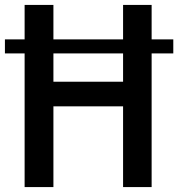

<svg xmlns="http://www.w3.org/2000/svg" viewBox="-21 -760 724 780"><path d="M-1 -600H79V-740H196V-600H479V-740H595V-600H683V-543H595V0H479V-328H196V0H79V-543H-1ZM479 -428V-543H196V-428Z"/></svg>

Font: Encode Sans Compressed
Style: SemiBold
Weight: 600
Designer: Pablo Impallari, Andres Torresi
Foundry: Pablo Impallari, Andres Torresi
Version: Version 1.000; ttfautohint (v1.00) -l 8 -r 50 -G 200 -x 14 -